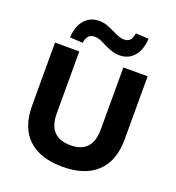

<svg xmlns="http://www.w3.org/2000/svg" viewBox="-164 -1063 1103 1204"><g transform="rotate(20 388.0 -461.0)"><path d="M389 11Q239 11 159 -64Q79 -139 79 -286V-705H241V-292Q241 -211 278.5 -172Q316 -133 389 -133Q462 -133 498.5 -172.5Q535 -212 535 -292V-705H697V-286Q697 -140 617 -64.5Q537 11 389 11ZM242 -763 156 -768Q161 -845 198 -886.5Q235 -928 295 -928Q322 -928 348 -918.5Q374 -909 401 -896Q425 -884 443 -877.5Q461 -871 476 -871Q505 -871 518 -886.5Q531 -902 536 -933L622 -928Q617 -851 580.5 -809.5Q544 -768 484 -768Q456 -768 429.5 -777.5Q403 -787 376 -800Q354 -812 336.5 -818.5Q319 -825 302 -825Q274 -825 260.5 -809.5Q247 -794 242 -763Z"/></g></svg>

Font: Nunito Sans 8pt ExtraBold
Style: Regular
Weight: 800
Version: Version 3.101;gftools[0.9.27]